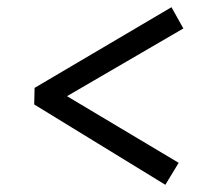

<svg xmlns="http://www.w3.org/2000/svg" viewBox="-20 -551 622 533"><path d="M439 -38 75 -261 76 -307 456 -531 489 -472 166 -284 476 -99Z"/></svg>

Font: Literata 18pt Medium
Style: Italic
Weight: 500
Italic angle: -2°
Designer: Latin by Veronika Burian and Jose Scaglione. Greek by Irene Vlachou. Cyrillic by Vera Evstafieva
Foundry: TypeTogether
Version: Version 3.103;gftools[0.9.29]